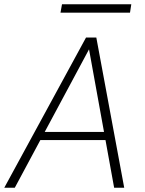

<svg xmlns="http://www.w3.org/2000/svg" viewBox="-30 -875 677 895"><path d="M-10 0 371 -700H419L549 0H502L385 -645L39 0ZM129 -222 149 -260H480L488 -222ZM252 -816 259 -855H582L576 -816Z"/></svg>

Font: DM Sans ExtraLight
Style: Italic
Weight: 250
Italic angle: -10°
Designer: Colophon Foundry, Jonny Pinhorn
Foundry: Colophon Foundry
Version: Version 4.004;gftools[0.9.30]